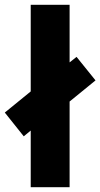

<svg xmlns="http://www.w3.org/2000/svg" viewBox="-48 -780 418 800"><path d="M80 0H242V-357L350 -445L271 -543L242 -520V-760H80V-399L-28 -311L51 -212L80 -236Z"/></svg>

Font: Noto Sans Lao Looped ExtraCondensed Black
Style: Regular
Weight: 900
Width: 2
Designer: Mark Frömberg, Ben Mitchell
Foundry: The Fontpad Ltd
Version: Version 1.002